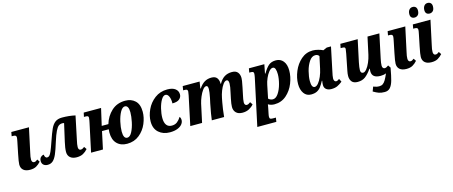

<svg xmlns="http://www.w3.org/2000/svg" viewBox="-54 -1526 5979 2533"><g transform="rotate(-15 2935.5 -259.5)"><path d="M59 -93Q59 -127 81 -234L113 -391Q122 -434 122 -448Q122 -465 112.5 -472.5Q103 -480 78 -480H59L69 -536H310L240 -210Q232 -176 229 -156Q226 -136 226 -116Q226 -97 234.5 -85.5Q243 -74 257 -74Q270 -74 279.5 -78.5Q289 -83 306 -96L329 -61Q300 -28 266.5 -9Q233 10 181 10Q122 10 90.5 -17Q59 -44 59 -93Z M698 -94Q698 -145 717 -227L772 -469Q762 -473 749 -473Q719 -473 698 -457.5Q677 -442 654.5 -396.5Q632 -351 603 -259Q571 -154 547 -99Q523 -44 494 -18.5Q465 7 423 7Q387 7 365.5 -12Q344 -31 344 -65Q344 -99 364 -117.5Q384 -136 406 -136Q405 -119 414.5 -104Q424 -89 440 -89Q458 -89 471.5 -102.5Q485 -116 502 -155Q519 -194 547 -276Q585 -387 609.5 -440Q634 -493 669.5 -520Q705 -547 764 -547Q860 -547 944 -528L878 -213Q863 -150 863 -116Q863 -97 871 -85.5Q879 -74 893 -74Q907 -74 918 -79Q929 -84 946 -97L970 -62Q942 -29 906 -9.5Q870 10 818 10Q762 10 730 -17.5Q698 -45 698 -94Z M1317 -194Q1317 -217 1320 -238H1228L1177 0H1015L1097 -385Q1098 -391 1103 -415Q1108 -439 1108 -453Q1108 -469 1099 -474.5Q1090 -480 1067 -480H1046L1058 -536H1295L1242 -305H1333Q1363 -407 1438 -476.5Q1513 -546 1626 -546Q1708 -546 1760.5 -496.5Q1813 -447 1813 -346Q1813 -268 1778.5 -185.5Q1744 -103 1674.5 -46.5Q1605 10 1507 10Q1420 10 1368.5 -42.5Q1317 -95 1317 -194ZM1654 -381Q1654 -429 1640.5 -452Q1627 -475 1603 -475Q1568 -475 1539 -422.5Q1510 -370 1493.5 -296Q1477 -222 1477 -164Q1477 -67 1529 -67Q1566 -67 1594.5 -121.5Q1623 -176 1638.5 -251Q1654 -326 1654 -381Z M1880 -192Q1880 -271 1918 -353.5Q1956 -436 2029 -491Q2102 -546 2200 -546Q2273 -546 2310 -516.5Q2347 -487 2347 -440Q2347 -402 2316.5 -376Q2286 -350 2220 -350Q2222 -407 2205 -445Q2188 -483 2158 -483Q2128 -483 2101 -437.5Q2074 -392 2057.5 -324.5Q2041 -257 2041 -198Q2041 -135 2065.5 -102Q2090 -69 2138 -69Q2182 -69 2211.5 -92Q2241 -115 2265 -154Q2280 -137 2280 -107Q2280 -78 2259 -51Q2238 -24 2195.5 -7Q2153 10 2091 10Q1999 10 1939.5 -42.5Q1880 -95 1880 -192Z M2966 -101Q2966 -139 2981 -211L2998 -292Q3016 -367 3016 -409Q3016 -459 2988 -459Q2964 -459 2939.5 -425.5Q2915 -392 2896.5 -343.5Q2878 -295 2870 -252L2859 -195Q2852 -163 2844 -103Q2836 -43 2832 0H2664Q2671 -68 2702 -223L2717 -291Q2733 -371 2733 -409Q2733 -455 2709 -455Q2684 -455 2659 -420.5Q2634 -386 2614 -338Q2594 -290 2585 -250L2531 0H2370L2454 -397Q2462 -437 2462 -448Q2462 -467 2453 -473.5Q2444 -480 2421 -480H2401L2410 -536H2641L2626 -444H2632Q2670 -499 2710.5 -522.5Q2751 -546 2803 -546Q2855 -546 2877.5 -517.5Q2900 -489 2901 -442V-434H2905Q2938 -493 2981 -520Q3024 -547 3084 -547Q3138 -547 3162.5 -516.5Q3187 -486 3187 -438Q3187 -407 3172 -338L3168 -316L3147 -215Q3141 -188 3136.5 -162.5Q3132 -137 3132 -119Q3132 -99 3140.5 -88Q3149 -77 3163 -77Q3176 -77 3187 -82.5Q3198 -88 3214 -100L3238 -64Q3212 -33 3173.5 -12.5Q3135 8 3084 8Q3026 8 2996 -22Q2966 -52 2966 -101Z M3358 -399Q3359 -406 3362 -422Q3365 -438 3365 -448Q3365 -467 3356.5 -473.5Q3348 -480 3324 -480H3304L3314 -536H3525L3501 -414H3508Q3547 -482 3584.5 -514Q3622 -546 3684 -546Q3746 -546 3783.5 -500Q3821 -454 3821 -371Q3821 -287 3786 -198.5Q3751 -110 3682.5 -50Q3614 10 3519 10Q3470 10 3433 -13Q3432 -9 3430.5 4.5Q3429 18 3425 35L3411 103Q3404 136 3404 150Q3404 171 3413.5 177.5Q3423 184 3450 184H3490L3481 240H3221ZM3663 -363Q3663 -406 3653 -434Q3643 -462 3619 -462Q3593 -462 3566 -429.5Q3539 -397 3519 -350Q3499 -303 3491 -261L3455 -85Q3463 -75 3480 -67Q3497 -59 3515 -59Q3557 -59 3591 -109.5Q3625 -160 3644 -232Q3663 -304 3663 -363Z M3887 -167Q3887 -250 3923.5 -338.5Q3960 -427 4028 -486.5Q4096 -546 4187 -546Q4221 -546 4260.5 -535.5Q4300 -525 4325 -512L4377 -535H4435L4370 -225Q4352 -146 4352 -119Q4352 -97 4360.5 -85Q4369 -73 4383 -73Q4394 -73 4402.5 -77.5Q4411 -82 4427 -93L4448 -50Q4413 -22 4379.5 -6Q4346 10 4296 10Q4252 10 4226 -11Q4200 -32 4200 -71Q4200 -94 4206 -128H4201Q4174 -78 4152 -49.5Q4130 -21 4098.5 -5.5Q4067 10 4020 10Q3957 10 3922 -39.5Q3887 -89 3887 -167ZM4220 -288 4255 -451Q4239 -477 4203 -477Q4156 -477 4120.5 -424.5Q4085 -372 4066 -298Q4047 -224 4047 -165Q4047 -74 4091 -74Q4115 -74 4141 -105Q4167 -136 4188 -185.5Q4209 -235 4220 -288Z M5122 -62Q5102 50 5085.5 108Q5069 166 5041.5 198Q5014 230 4966 230Q4919 230 4886.5 218.5Q4854 207 4812 182L4835 121Q4860 130 4877 134Q4894 138 4917 138Q4945 138 4965 124Q4985 110 5002.5 80.5Q5020 51 5044 -4Q5011 10 4968 10Q4851 10 4851 -82Q4851 -105 4855 -118H4848Q4801 -52 4759.5 -21.5Q4718 9 4656 9Q4601 9 4576.5 -21Q4552 -51 4552 -99Q4552 -129 4560 -167Q4568 -205 4569 -212L4604 -389Q4614 -441 4614 -453Q4614 -469 4605 -474.5Q4596 -480 4573 -480H4552L4563 -536H4800L4736 -237Q4722 -167 4722 -133Q4722 -90 4757 -90Q4779 -90 4804.5 -121Q4830 -152 4851 -201Q4872 -250 4883 -300L4934 -536H5096L5026 -206Q5014 -151 5014 -116Q5014 -97 5023 -85.5Q5032 -74 5046 -74Q5059 -74 5070 -79.5Q5081 -85 5098 -97Z M5199 -93Q5199 -127 5221 -234L5253 -391Q5262 -434 5262 -448Q5262 -465 5252.5 -472.5Q5243 -480 5218 -480H5199L5209 -536H5450L5380 -210Q5372 -176 5369 -156Q5366 -136 5366 -116Q5366 -97 5374.5 -85.5Q5383 -74 5397 -74Q5410 -74 5419.5 -78.5Q5429 -83 5446 -96L5469 -61Q5440 -28 5406.5 -9Q5373 10 5321 10Q5262 10 5230.5 -17Q5199 -44 5199 -93Z M5543 -93Q5543 -127 5565 -234L5597 -391Q5606 -434 5606 -448Q5606 -465 5596.5 -472.5Q5587 -480 5562 -480H5543L5553 -536H5794L5724 -210Q5716 -176 5713 -156Q5710 -136 5710 -116Q5710 -97 5718.5 -85.5Q5727 -74 5741 -74Q5754 -74 5763.5 -78.5Q5773 -83 5790 -96L5813 -61Q5784 -28 5750.5 -9Q5717 10 5665 10Q5606 10 5574.5 -17Q5543 -44 5543 -93ZM5543 -677Q5543 -714 5561 -736.5Q5579 -759 5609 -759Q5635 -759 5650.5 -743.5Q5666 -728 5666 -699Q5666 -656 5647 -636.5Q5628 -617 5601 -617Q5574 -617 5558.5 -632Q5543 -647 5543 -677ZM5748 -677Q5748 -713 5765.5 -736Q5783 -759 5813 -759Q5839 -759 5855 -743.5Q5871 -728 5871 -699Q5871 -656 5852 -636.5Q5833 -617 5806 -617Q5779 -617 5763.5 -632Q5748 -647 5748 -677Z"/></g></svg>

Font: Noto Serif NarrowExtraBold
Style: Italic
Weight: 800
Width: 4
Italic angle: -12°
Designer: Monotype Design Team
Foundry: Monotype Imaging Inc.
Version: Version 1.001